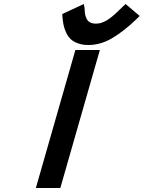

<svg xmlns="http://www.w3.org/2000/svg" viewBox="-20 -945 722 965"><path d="M293 -874.5 400.9 -924.8 404.8 -906.2Q405.3 -903.8 405.8 -891.6Q406.2 -879.4 408.4 -870.1Q410.6 -860.8 415.8 -849.9Q420.9 -838.9 432.9 -832.5Q444.8 -826.2 462.4 -826.2Q470.7 -826.2 479 -827.6Q487.3 -829.1 495.8 -832.8Q504.4 -836.4 510.7 -839.4Q517.1 -842.3 526.4 -849.1Q535.6 -856 540.5 -859.4Q545.4 -862.8 555.2 -871.8Q564.9 -880.9 568.4 -884Q571.8 -887.2 582.3 -897.5Q592.8 -907.7 595.2 -909.7L611.3 -924.8L682.1 -864.7L664.6 -847.7Q602.1 -787.6 543.7 -753.2Q485.4 -718.8 423.8 -718.8Q394.5 -718.8 371.8 -727.1Q349.1 -735.4 335.4 -748.3Q321.8 -761.2 312.7 -780.5Q303.7 -799.8 299.8 -817.9Q295.9 -835.9 293.9 -858.4ZM358.9 -693.8H481.9L283.2 0H160.2Z"/></svg>

Font: Cantarell
Style: Bold Italic
Weight: 700
Italic angle: -16°
Designer: Dave Crossland
Version: Version 1.004